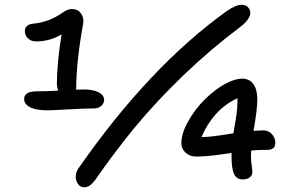

<svg xmlns="http://www.w3.org/2000/svg" viewBox="-20 -752 1212 811"><path d="M336.9 39.1Q313.5 39.1 303.5 13.9Q293.5 -11.2 310.1 -39.1Q609.9 -470.2 939 -706.1Q976.6 -731.9 1002 -731.9Q1010.7 -731.9 1019 -727.8Q1027.3 -723.6 1032.5 -715.1Q1037.6 -706.5 1037.4 -695.8Q1037.1 -685.1 1026.9 -669.9Q1016.6 -654.8 996.1 -639.2Q866.2 -541.5 753.2 -432.4Q640.1 -323.2 553.7 -219Q467.3 -114.7 380.9 9.8Q358.9 39.1 336.9 39.1ZM180.2 -286.1Q130.9 -286.1 106.4 -299.3Q82 -312.5 82 -334Q82 -366.2 136.2 -366.2Q174.8 -366.2 226.1 -369.1Q222.2 -377 220.2 -394Q220.2 -485.8 240.2 -606.9Q190.9 -577.1 132.8 -577.1Q110.8 -577.1 97.9 -590.1Q85 -603 85 -621.1Q85 -633.8 93.8 -642.1Q102.5 -650.4 119.1 -651.9Q188 -658.2 245.1 -699.2Q265.6 -713.9 284.2 -713.9Q308.6 -713.9 322 -695.3Q335.4 -676.8 331.1 -650.9Q301.8 -491.2 301.8 -373Q314 -374 336.9 -374Q372.6 -374 396.2 -362.3Q419.9 -350.6 419.9 -329.1Q418.9 -314 407 -304Q395 -293.9 375 -293.9Q336.4 -293.9 269 -290Q201.7 -286.1 180.2 -286.1ZM1004.9 5.9Q979.5 5.9 968.8 -16.8Q958 -39.6 958 -91.8V-106Q951.7 -105 922.6 -100.8Q893.6 -96.7 882.1 -95.5Q870.6 -94.2 848.9 -92.5Q827.1 -90.8 809.1 -90.8Q781.7 -90.8 763.9 -107.2Q746.1 -123.5 746.1 -146Q746.1 -188 772.9 -235.8Q802.2 -290.5 847.4 -334.2Q892.6 -377.9 933.3 -398.9Q974.1 -419.9 1002 -419.9Q1034.2 -419.9 1050.5 -396.5Q1066.9 -373 1066.9 -334Q1066.9 -288.1 1050.8 -199.2Q1079.1 -201.2 1092.8 -201.2Q1113.8 -201.2 1127.9 -186Q1142.1 -170.9 1143.1 -149.9Q1143.1 -119.1 1109.9 -119.1Q1072.3 -119.1 1041 -116.2Q1041 -111.8 1040.5 -101.8Q1040 -91.8 1040 -86.9Q1040.5 -71.3 1043.2 -52.7Q1045.9 -34.2 1045.9 -25.9Q1045.9 -11.2 1034.9 -2.7Q1023.9 5.9 1004.9 5.9ZM982.9 -319.8V-336.9Q930.7 -313 892.3 -270.5Q854 -228 831.1 -172.9H834Q871.1 -172.9 965.8 -189Q967.3 -197.8 970.5 -216.1Q973.6 -234.4 975.3 -244.4Q977.1 -254.4 979 -269Q981 -283.7 981.9 -296.1Q982.9 -308.6 982.9 -319.8Z"/></svg>

Font: Shantell Sans Irregular
Style: Regular
Weight: 400
Designer: Stephen Nixon, Anya Danilova, Shantell Martin
Foundry: Arrow Type
Version: Version 1.006;[9816181b4]